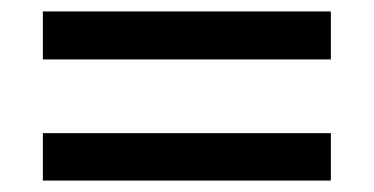

<svg xmlns="http://www.w3.org/2000/svg" viewBox="-20 -422 655 336"><path d="M559 -318H55V-402H559ZM559 -106H55V-189H559Z"/></svg>

Font: Chivo
Style: Regular
Weight: 400
Designer: Hector Gatti
Foundry: Omnibus-Type
Version: Version 1.006; ttfautohint (v1.4.1)